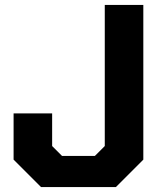

<svg xmlns="http://www.w3.org/2000/svg" viewBox="-20 -757 675 777"><path d="M146 0 35 -111V-298H191V-166L231 -126H364L404 -166V-737H560V-111L449 0Z"/></svg>

Font: Tomorrow SemiBold
Style: Regular
Weight: 600
Designer: Tony de Marco, Monica Rizzolli
Foundry: Just in Type
Version: Version 2.002